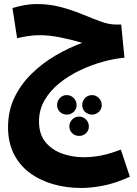

<svg xmlns="http://www.w3.org/2000/svg" viewBox="-20 -543 682 955"><path d="M384 392Q310 392 244 373Q178 354 127.5 316.5Q77 279 48.5 222Q20 165 20 90Q20 9 51.5 -57Q83 -123 136.5 -175.5Q190 -228 255.5 -266.5Q321 -305 389 -330Q342 -344 284.5 -356Q227 -368 176 -368Q149 -368 119.5 -363.5Q90 -359 65 -353L42 -503Q72 -512 102.5 -517.5Q133 -523 162 -523Q227 -523 284 -507.5Q341 -492 390.5 -471.5Q440 -451 481 -436Q522 -421 556 -421H583L599 -256Q551 -252 494 -236.5Q437 -221 380.5 -194.5Q324 -168 277 -130.5Q230 -93 202 -45Q174 3 174 61Q174 124 205.5 163Q237 202 288 220.5Q339 239 397 239Q439 239 483 230.5Q527 222 581 201L626 336Q553 369 493 380.5Q433 392 384 392ZM312 27Q292 27 278 13.5Q264 0 264 -20Q264 -41 278 -55.5Q292 -70 312 -70Q332 -70 346.5 -55.5Q361 -41 361 -20Q361 0 346.5 13.5Q332 27 312 27ZM438 27Q417 27 403 13.5Q389 0 389 -20Q389 -41 403 -55.5Q417 -70 438 -70Q457 -70 471.5 -55.5Q486 -41 486 -20Q486 0 471.5 13.5Q457 27 438 27ZM374 133Q353 133 339 119.5Q325 106 325 86Q325 66 339 51.5Q353 37 374 37Q394 37 408 51.5Q422 66 422 86Q422 106 408 119.5Q394 133 374 133Z"/></svg>

Font: Noto Sans Arabic Cond ExtBd
Style: Regular
Weight: 800
Width: 3
Designer: Monotype Design Team, Nadine Chahine, Nizar Qandah and Khaled Hosny
Foundry: Monotype Imaging Inc.
Version: Version 2.012; ttfautohint (v1.8.4.7-5d5b)